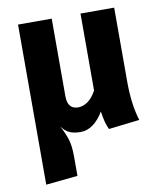

<svg xmlns="http://www.w3.org/2000/svg" viewBox="-84 -599 749 887"><g transform="rotate(-10 290.5 -155.5)"><path d="M391 17Q382 -2 377.5 -20Q373 -38 368 -69Q347 -33 319.5 -12.5Q292 8 260 8Q230 8 209 -1Q188 -10 171 -34Q191 3 200.5 34Q210 65 210 113V205L61 220V-531H219V-167Q219 -106 269 -106Q292 -106 314 -121.5Q336 -137 354 -170V-531H512V-182Q512 -78 536 0Z"/></g></svg>

Font: Fira Sans BGR
Style: Bold
Weight: 700
Designer: bBox Type GmbH & Carrois Corporate GbR & Edenspiekermann AG
Foundry: bBox Type GmbH & Carrois Corporate GbR & Edenspiekermann AG
Version: Version 4.301